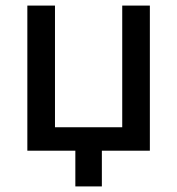

<svg xmlns="http://www.w3.org/2000/svg" viewBox="-20 -540 635 688"><path d="M78 -520V0H250V128H345V0H517V-520H418V-84H177V-520Z"/></svg>

Font: Fixel Text Medium
Style: Regular
Weight: 500
Width: 4
Designer: AlfaBravo + MacPaw
Foundry: Kyrylo Tkachov, Marchela Mozhyna, Serhii Makarenko, Maria Weinstein, Zakhar Kryvoshyya
Version: Version 1.211